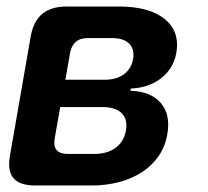

<svg xmlns="http://www.w3.org/2000/svg" viewBox="-20 -570 640 590"><path d="M88 0Q40 0 21 -23Q2 -46 11 -94L74 -456Q82 -504 109.5 -527Q137 -550 185 -550H345Q438 -550 485.5 -512Q533 -474 522 -408Q513 -359 475 -329.5Q437 -300 382 -298L381 -291Q444 -289 474.5 -253Q505 -217 494 -157Q488 -121 468.5 -92Q449 -63 418.5 -42.5Q388 -22 348 -11Q308 0 262 0ZM165 -241 148 -144Q144 -121 154 -109Q164 -97 188 -97H270Q310 -97 335.5 -116Q361 -135 367 -169Q373 -203 354 -222Q335 -241 295 -241ZM250 -453Q226 -453 212.5 -441Q199 -429 195 -406L181 -325H302Q338 -325 361 -342Q384 -359 389 -389Q394 -419 377 -436Q360 -453 324 -453Z"/></svg>

Font: Maple Mono
Style: Bold Italic
Weight: 700
Italic angle: -10°
Monospace: yes
Designer: subframe7536
Version: Version 7.000